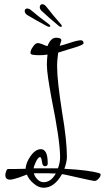

<svg xmlns="http://www.w3.org/2000/svg" viewBox="-20 -759 492 901"><path d="M265 -633Q259 -634 254 -639Q227 -662 210 -676.5Q193 -691 174 -709Q165 -719 167 -729Q170 -741 182 -739Q190 -737 198 -727Q213 -708 230.5 -686.5Q248 -665 265 -646Q271 -640 270 -636Q269 -632 265 -633ZM211 -633Q206 -633 199 -637Q168 -654 149 -664.5Q130 -675 107 -689Q96 -697 96 -707Q96 -719 108 -719Q117 -719 126 -711Q145 -695 166.5 -678Q188 -661 209 -646Q216 -641 216 -637Q216 -633 211 -633ZM185 122Q161 122 139 103Q117 86 106 60Q101 62 92 65.5Q83 69 69 74Q56 78 45.5 81Q35 84 27 84Q5 84 5 62Q5 54 9 45Q12 34 18 34Q34 34 54.5 34Q75 34 100 33Q102 4 123 -26Q146 -59 172 -59Q204 -59 204 8Q204 21 191 21Q179 21 177 0Q174 -22 168 -22Q160 -22 149 -1Q138 23 138 31H252Q262 5 262 -22Q262 -60 252 -129Q242 -198 222 -296Q212 -351 206 -391Q200 -431 200 -456Q200 -479 203 -503Q185 -500 167 -500Q131 -500 126 -505Q123 -507 123 -511Q123 -524 135 -540Q146 -557 158 -557Q164 -557 180 -551Q196 -543 203 -543Q218 -582 243 -582Q268 -582 268 -569Q268 -569 260 -544Q272 -546 311 -559Q329 -565 341 -567.5Q353 -570 359 -570Q372 -570 372 -556Q372 -548 324 -534Q312 -530 294 -525Q276 -520 253 -512Q251 -497 249.5 -481Q248 -465 248 -448Q248 -412 254 -359Q260 -306 271 -235Q283 -165 288.5 -112Q294 -59 294 -23Q294 1 282 33Q397 39 446 54Q452 55 452 61Q452 70 442 80Q433 90 424 90H422Q416 90 350 75Q276 58 271 58Q235 122 185 122ZM268 -569Q268 -569 268 -569ZM185 96Q219 96 242 55H228Q221 55 215.5 54.5Q210 54 205 54H139Q142 69 156 83Q169 96 185 96Z"/></svg>

Font: Ole
Style: Regular
Weight: 400
Designer: Robert E. Leuschke
Foundry: Robert E. Leuschke
Version: Version 1.010; ttfautohint (v1.8.3)